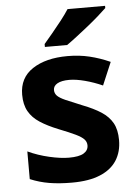

<svg xmlns="http://www.w3.org/2000/svg" viewBox="-55 -808 611 860"><g transform="rotate(-5 251.0 -378.0)"><path d="M460.2 -161.4Q460.2 -109.4 435.8 -70.8Q411.3 -32.1 361.1 -11.1Q311 10 234 10Q176.2 10 132 2.5Q87.9 -4.9 46.5 -22.2V-146.7Q91.3 -125.8 142 -114.2Q192.7 -102.5 229.9 -102.5Q275.6 -102.5 296.4 -115.1Q317.3 -127.8 317.3 -150.4Q317.3 -165.5 306.9 -177.2Q296.5 -188.9 269.8 -201.9Q243.2 -214.8 193.8 -234.2Q145.5 -253.6 112.4 -275.2Q79.4 -296.7 62.5 -326.8Q45.5 -356.9 45.5 -401.6Q45.5 -477.5 105.3 -516.9Q165.1 -556.4 263 -556.4Q315.6 -556.4 361.5 -545.3Q407.4 -534.3 453.5 -513.7L410.1 -411.3Q371.8 -428.4 331.8 -439Q291.7 -449.6 261.3 -449.6Q226.8 -449.6 208 -439.1Q189.3 -428.6 189.3 -410.2Q189.3 -395.5 199.5 -384.6Q209.8 -373.7 236.3 -361.9Q262.9 -350.2 310.8 -330.8Q360 -311.8 393.2 -290.3Q426.5 -268.7 443.4 -238.4Q460.2 -208.1 460.2 -161.4ZM450.2 -756Q435.7 -742 412.6 -721.7Q389.5 -701.4 362.6 -679.9Q335.7 -658.4 310.3 -638.9Q285 -619.4 265.7 -606H165.6V-619.2Q181.9 -638.2 203.3 -663.9Q224.8 -689.6 246.1 -716.8Q267.3 -744 281.4 -766H450.2Z"/></g></svg>

Font: Noto Sans Khmer UI
Style: Regular
Weight: 400
Designer: Danh Hong and the Monotype Design Team
Foundry: Monotype Imaging Inc.
Version: Version 2.002